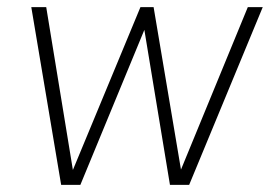

<svg xmlns="http://www.w3.org/2000/svg" viewBox="-20 -520 759 540"><path d="M152 0 68 -500H110L185 -42L375 -500H412L489 -43L677 -500H719L512 0H458L386 -436L206 0Z"/></svg>

Font: Haskoy ExtraLight
Style: Italic
Weight: 200
Designer: Ertekin Erdin
Foundry: Ertekin Erdin
Version: Version 2.000; ttfautohint (v1.8.4.7-5d5b)